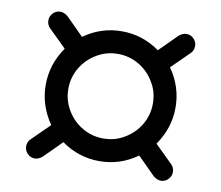

<svg xmlns="http://www.w3.org/2000/svg" viewBox="-64 -680 780 677"><g transform="rotate(10 326.0 -341.5)"><path d="M63.5 -115.2Q63.5 -130.9 74.2 -141.6L137.7 -204.1Q93.8 -267.6 93.8 -340.8Q93.8 -415 137.7 -477.5L74.2 -540Q63.5 -550.8 63.5 -566.4Q63.5 -581.1 74.2 -592.3Q85 -603.5 100.6 -603.5Q113.3 -603.5 127 -592.8L190.4 -529.3Q252 -573.2 326.2 -573.2Q400.4 -573.2 461.9 -529.3L525.4 -592.8Q539.1 -603.5 551.8 -603.5Q567.4 -603.5 578.1 -592.3Q588.9 -581.1 588.9 -566.4Q588.9 -550.8 578.1 -540L514.6 -477.5Q558.6 -415 558.6 -340.8Q558.6 -267.6 514.6 -204.1L578.1 -141.6Q588.9 -130.9 588.9 -115.2Q588.9 -100.6 578.1 -89.4Q567.4 -78.1 551.8 -78.1Q539.1 -78.1 525.4 -88.9L461.9 -152.3Q400.4 -108.4 326.2 -108.4Q252 -108.4 190.4 -152.3L127 -88.9Q113.3 -78.1 100.6 -78.1Q85 -78.1 74.2 -89.4Q63.5 -100.6 63.5 -115.2ZM195.3 -265.6Q215.8 -230.5 250.5 -210Q285.2 -189.5 326.2 -189.5Q368.2 -189.5 401.4 -210Q436.5 -230.5 457 -265.1Q477.5 -299.8 477.5 -340.8Q477.5 -382.8 457 -416Q436.5 -451.2 401.9 -471.7Q367.2 -492.2 326.2 -492.2Q285.2 -492.2 251 -471.7Q215.8 -451.2 195.3 -416.5Q174.8 -381.8 174.8 -340.8Q174.8 -299.8 195.3 -265.6Z"/></g></svg>

Font: jf-openhuninn-2.0
Style: Regular
Weight: 400
Designer: [Kosugi Maru]
Designed by MOTOYA      

[Varela Round]
Joe Prince (Latin component); Avraham Cornfeld (Hebrew component)
Foundry: justfont CO.,LTD.
Version: 2.0